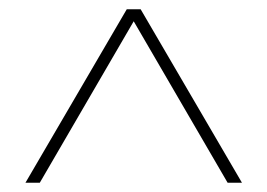

<svg xmlns="http://www.w3.org/2000/svg" viewBox="-20 -750 578 415"><path d="M35 -355 254 -730H284L503 -355H472L269 -704L66 -355Z"/></svg>

Font: Work Sans ExtraLight
Style: Regular
Weight: 200
Designer: Wei Huang
Foundry: Wei Huang
Version: Version 2.010; ttfautohint (v1.8.3)